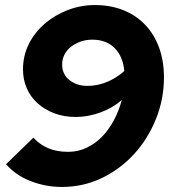

<svg xmlns="http://www.w3.org/2000/svg" viewBox="-20 -728 673 760"><path d="M356 -708Q417 -708 467.5 -688Q518 -668 554 -630.5Q590 -593 609.5 -540Q629 -487 629 -422Q629 -336 597.5 -257.5Q566 -179 511.5 -119Q457 -59 383.5 -23.5Q310 12 225 12Q161 12 101.5 -11Q42 -34 4 -78L112 -183Q138 -155 171.5 -141Q205 -127 250 -127Q288 -127 321.5 -142.5Q355 -158 382 -185Q409 -212 429.5 -249.5Q450 -287 462 -332Q425 -300 376.5 -282.5Q328 -265 280 -265Q233 -265 195 -279.5Q157 -294 129 -319Q101 -344 86 -378.5Q71 -413 71 -453Q71 -508 94.5 -554.5Q118 -601 158 -635Q198 -669 249 -688.5Q300 -708 356 -708ZM472 -447Q467 -504 434 -537.5Q401 -571 345 -571Q322 -571 301 -564Q280 -557 263 -544.5Q246 -532 236 -513.5Q226 -495 226 -472Q226 -434 255 -411Q284 -388 326 -388Q359 -388 391 -399Q423 -410 451 -430Q456 -434 461.5 -438Q467 -442 472 -447Z"/></svg>

Font: Rosa Sans Black
Style: Italic
Weight: 900
Italic angle: -12°
Designer: Pentagram / MCKL
Foundry: Pentagram / MCKL
Version: Version 1.005;September 16, 2019;FontCreator 11.5.0.2425 64-